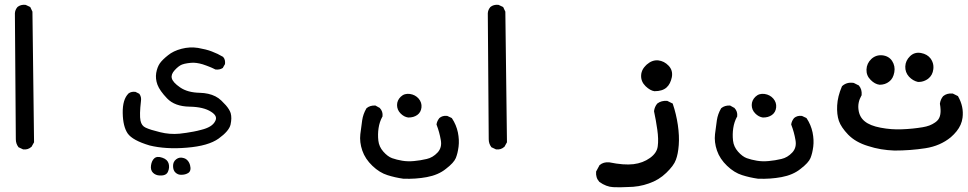

<svg xmlns="http://www.w3.org/2000/svg" viewBox="-20 -457 4092 812"><path d="M76.7 174.3 60.1 166.5 58.6 166 57.6 164.6Q46.9 150.4 46.9 131.8L43 -400.4V-400.9Q43.9 -415.5 53.2 -426.3V-426.8L53.7 -427.2Q67.4 -438.5 87.4 -436.5H88.4L89.4 -436L106 -428.2L107.9 -427.2L108.9 -425.3L116.7 -408.7L117.2 -407.7V-406.2L124 143.6V145L123 146.5L114.3 162.1V163.1L113.3 163.6Q98.6 177.2 78.6 174.8H77.6Z M654.8 285.2Q638.2 284.2 627.4 273.9Q615.7 262.7 618.7 242.2Q621.6 222.7 632.3 212.9Q644 202.1 666.5 210Q688.5 217.3 693.4 235.4Q697.8 252.4 690.4 269Q686.5 278.3 677.2 282.2Q668 286.1 654.8 285.2ZM746.1 282.2Q742.7 282.2 739.5 281.7Q736.3 281.2 733.2 280Q730 278.8 727.3 276.9Q724.6 274.9 722.2 272.9Q716.8 268.1 714.4 261Q711.9 253.9 711.9 245.1Q711.9 240.7 712.6 236.6Q713.4 232.4 715.1 228.8Q716.8 225.1 719.5 221.9Q722.2 218.8 725.6 216.3Q739.3 205.6 758.3 211.9Q764.6 213.9 769.5 218Q774.4 222.2 778.1 228Q781.7 233.9 783.7 241.2Q790 265.1 776.4 274.4Q770 278.3 762.7 280.3Q755.4 282.2 746.1 282.2ZM612.8 158.2Q540.5 136.7 520 107.4Q500 78.1 499 21Q498 -36.6 523.4 -61.5V-62L524.4 -62.5Q536.6 -70.8 552.7 -68.4H553.7L554.2 -67.9L567.9 -61L569.3 -60.1L570.3 -58.6Q578.6 -46.4 576.2 -30.3Q569.3 29.3 574.2 53.2Q578.6 75.2 596.2 83Q616.2 92.3 657.2 102.1Q697.8 112.3 739.3 108.4Q753.4 106.9 768.1 104.7Q782.7 102.5 798.3 99.6Q814 96.7 830.1 92.3Q877 81.1 889.6 56.2Q896 45.4 892.1 35.4Q888.2 25.4 872.6 15.6Q840.8 -4.9 782.2 -5.9Q719.2 -6.8 686.5 -41Q655.3 -73.7 646 -98.6Q636.7 -123.5 640.6 -148.4Q645 -173.3 656.2 -189.5Q667.5 -205.1 690.4 -223.1Q712.9 -241.7 747.8 -250.7Q782.7 -259.8 817.4 -254.4Q834 -251.5 848.9 -247.8Q863.8 -244.1 876 -239.3Q900.9 -230 922.9 -216.8L923.8 -216.3L924.3 -215.3Q929.2 -210 930.9 -202.4Q932.6 -194.8 931.6 -186.5V-185.5L930.7 -184.6L922.9 -170.9L922.4 -169.4L920.9 -168.9Q915 -165 907.5 -163.6Q899.9 -162.1 891.6 -163.1H891.1L890.1 -163.6Q886.2 -165.5 882.6 -167.2Q878.9 -168.9 875.2 -170.7Q871.6 -172.4 867.7 -173.8Q863.8 -175.3 860.1 -176.8Q856.4 -178.2 852.5 -179.7Q848.6 -181.2 844.7 -182.4Q840.8 -183.6 836.9 -185.1Q823.7 -189 811.5 -190.7Q799.3 -192.4 788.1 -191.4Q780.3 -190.9 773.4 -189.7Q766.6 -188.5 760.7 -187.3Q754.9 -186 750 -184.1Q735.8 -178.7 718.8 -160.2Q702.6 -142.6 706.5 -126.5Q710.4 -108.9 741.7 -87.4Q773.4 -65.4 825.7 -64.5Q844.2 -64 860.6 -60.3Q877 -56.6 890.9 -49.6Q904.8 -42.5 916 -31.7Q927.2 -21 935.1 -12Q942.9 -2.9 948 5.4Q953.1 13.7 955.6 21.5Q958.5 32.2 958.3 44.2Q958 56.2 955.1 69.8Q948.7 97.2 904.8 128.9Q861.3 160.2 770.5 167.5Q725.6 171.4 686 168.9Q646.5 166.5 612.8 158.2Z M1685.5 298.8Q1650.9 293.9 1618.7 283.7Q1585.4 273.4 1555.2 244.6Q1524.4 215.3 1512.2 179.7Q1500 144 1503.9 110.4Q1507.8 77.1 1511.7 51.8Q1515.6 25.4 1529.3 2L1529.8 1L1530.3 0.5Q1544.9 -11.7 1566.9 -10.7H1567.9L1569.3 -9.8L1585 -1H1585.9L1586.4 0Q1600.1 14.6 1597.7 34.7V36.1L1596.7 37.1Q1585 58.6 1581.1 84.5Q1577.1 110.4 1580.1 137.7Q1583 163.6 1601.1 184.1Q1619.6 205.1 1638.2 211.9Q1657.7 218.8 1681.2 222.7Q1704.1 226.6 1731 224.1Q1757.8 221.7 1784.7 215.3Q1810.5 209.5 1830.6 188Q1850.1 167 1844.2 135.3Q1841.3 118.2 1836.9 102.3Q1832.5 86.4 1826.7 71.3L1826.2 69.8V68.4Q1828.6 54.2 1837.4 43.5V43L1837.9 42.5Q1851.6 30.8 1870.6 33.2H1871.6L1872.6 33.7L1889.2 41.5L1890.6 42.5L1891.6 43.5Q1909.7 70.8 1916.5 103Q1922.9 134.8 1919.4 163.1Q1917.5 177.7 1914.6 189.7Q1911.6 201.7 1907.7 211.4Q1899.4 231.4 1866.2 256.8Q1850.1 270 1829.6 278.8Q1809.1 287.6 1785.2 292Q1737.8 300.8 1686.5 298.8H1686ZM1706.5 40Q1688.5 37.6 1673.8 22.5Q1666.5 15.1 1662.8 6.1Q1659.2 -2.9 1659.2 -12.7Q1659.2 -32.7 1674.8 -47.9Q1690.4 -63 1713.9 -59.6Q1736.3 -56.2 1750.5 -40Q1764.6 -23.4 1762.5 -2.7Q1760.3 18.1 1744.6 29.3Q1736.8 34.7 1727.5 37.4Q1718.3 40 1707 40Z M2076.7 174.3 2060.1 166.5 2058.6 166 2057.6 164.6Q2046.9 150.4 2046.9 131.8L2043 -400.4V-400.9Q2043.9 -415.5 2053.2 -426.3V-426.8L2053.7 -427.2Q2067.4 -438.5 2087.4 -436.5H2088.4L2089.4 -436L2106 -428.2L2107.9 -427.2L2108.9 -425.3L2116.7 -408.7L2117.2 -407.7V-406.2L2124 143.6V145L2123 146.5L2114.3 162.1V163.1L2113.3 163.6Q2098.6 177.2 2078.6 174.8H2077.6Z M2633.8 334Q2601.6 335.9 2573.2 334.5Q2543.9 333 2515.1 312.5L2514.6 312L2514.2 311.5Q2506.3 302.7 2503.2 292.2Q2500 281.7 2501 270V268.6L2501.5 267.6L2515.1 242.2L2515.6 241.2L2516.6 240.7Q2532.2 227.5 2556.2 229.5H2556.6Q2618.7 242.2 2659.2 237.3Q2699.2 232.4 2729 210.9Q2758.3 189.9 2761.7 161.6Q2763.7 147 2763.2 129.2Q2762.7 111.3 2759.8 91.3Q2753.9 49.8 2746.1 14.2V13.2V12.2Q2748.5 -5.4 2759.3 -18.6L2759.8 -19L2760.3 -19.5Q2777.3 -32.2 2801.3 -30.3H2802.2L2803.2 -29.8L2822.8 -20L2825.2 -19L2825.7 -16.6Q2839.8 24.9 2846.7 71.3Q2853.5 118.2 2850.6 156.2Q2847.7 194.8 2838.4 218.8Q2834 231.4 2823.7 245.1Q2813.5 258.8 2797.9 273.9Q2782.2 289.1 2763.9 300.3Q2745.6 311.5 2724.1 318.8Q2682.1 334 2633.8 334ZM2747.6 -71.3Q2730 -73.7 2710.4 -92.3Q2690.4 -111.8 2691.4 -137.7Q2691.4 -141.6 2692.1 -145.3Q2692.9 -148.9 2693.8 -152.3Q2694.8 -155.8 2696.3 -159.2Q2697.8 -162.6 2699.7 -165.8Q2701.7 -168.9 2704.1 -172.1Q2706.5 -175.3 2709.5 -178.2Q2712.4 -181.2 2715.3 -184.1Q2738.3 -204.1 2763.7 -201.7Q2776.4 -200.2 2787.4 -194.6Q2798.3 -189 2807.6 -179.2Q2826.7 -159.2 2821.3 -130.4Q2818.4 -116.7 2813 -105.7Q2807.6 -94.7 2798.8 -86.9Q2790 -79.1 2777.3 -75.2Q2764.6 -71.3 2748 -71.3Z M3185.5 298.8Q3150.9 293.9 3118.7 283.7Q3085.4 273.4 3055.2 244.6Q3024.4 215.3 3012.2 179.7Q3000 144 3003.9 110.4Q3007.8 77.1 3011.7 51.8Q3015.6 25.4 3029.3 2L3029.8 1L3030.3 0.5Q3044.9 -11.7 3066.9 -10.7H3067.9L3069.3 -9.8L3085 -1H3085.9L3086.4 0Q3100.1 14.6 3097.7 34.7V36.1L3096.7 37.1Q3085 58.6 3081.1 84.5Q3077.1 110.4 3080.1 137.7Q3083 163.6 3101.1 184.1Q3119.6 205.1 3138.2 211.9Q3157.7 218.8 3181.2 222.7Q3204.1 226.6 3231 224.1Q3257.8 221.7 3284.7 215.3Q3310.5 209.5 3330.6 188Q3350.1 167 3344.2 135.3Q3341.3 118.2 3336.9 102.3Q3332.5 86.4 3326.7 71.3L3326.2 69.8V68.4Q3328.6 54.2 3337.4 43.5V43L3337.9 42.5Q3351.6 30.8 3370.6 33.2H3371.6L3372.6 33.7L3389.2 41.5L3390.6 42.5L3391.6 43.5Q3409.7 70.8 3416.5 103Q3422.9 134.8 3419.4 163.1Q3417.5 177.7 3414.6 189.7Q3411.6 201.7 3407.7 211.4Q3399.4 231.4 3366.2 256.8Q3350.1 270 3329.6 278.8Q3309.1 287.6 3285.2 292Q3237.8 300.8 3186.5 298.8H3186ZM3206.5 40Q3188.5 37.6 3173.8 22.5Q3166.5 15.1 3162.8 6.1Q3159.2 -2.9 3159.2 -12.7Q3159.2 -32.7 3174.8 -47.9Q3190.4 -63 3213.9 -59.6Q3236.3 -56.2 3250.5 -40Q3264.6 -23.4 3262.5 -2.7Q3260.3 18.1 3244.6 29.3Q3236.8 34.7 3227.5 37.4Q3218.3 40 3207 40Z M3762.7 179.7Q3733.9 178.7 3706.1 174.1Q3678.2 169.4 3651.4 160.6Q3638.2 156.7 3626.2 151.6Q3614.3 146.5 3603.5 140.4Q3592.8 134.3 3583.7 127.2Q3574.7 120.1 3566.9 112.3Q3537.1 81.1 3527.8 54.2Q3518.6 27.3 3520.5 -11Q3522.5 -49.3 3540.5 -91.3L3541 -92.3L3542 -93.3Q3561.5 -110.8 3589.8 -106.4H3590.8L3591.3 -106L3610.8 -96.2L3612.3 -95.7L3612.8 -94.7Q3626 -79.1 3624 -55.2V-53.7L3623 -52.7Q3606.4 -23.4 3610.8 7.3Q3614.7 38.1 3637.2 56.2Q3659.7 74.7 3704.1 83Q3749.5 91.8 3794.9 89.8Q3818.4 88.9 3839.8 86.7Q3861.3 84.5 3881.8 81.1Q3889.6 79.6 3897 77.9Q3904.3 76.2 3910.6 73.7Q3917 71.3 3922.9 68.1Q3928.7 64.9 3933.8 61.5Q3939 58.1 3943.4 53.7Q3964.4 34.2 3955.1 -17.6V-18.6V-19Q3957.5 -36.6 3968.3 -49.8L3968.8 -50.3Q3984.4 -63.5 4008.3 -61.5H4009.3L4010.3 -61L4029.8 -51.3L4031.7 -50.3L4032.2 -48.8Q4056.6 -5.9 4050.8 40.5Q4048.8 56.2 4042.5 70.6Q4036.1 85 4025.6 98.1Q4015.1 111.3 4001 123.5Q3979 141.6 3952.1 153.3Q3925.3 165 3893.6 169.9Q3830.6 179.7 3762.7 179.7ZM3699.7 -98.6Q3679.7 -101.1 3662.1 -119.1Q3643.6 -137.2 3644.5 -163.1Q3645.5 -189 3665 -207.5Q3684.6 -225.6 3711.4 -223.1Q3725.1 -221.7 3735.6 -215.6Q3746.1 -209.5 3752.9 -199.2Q3759.8 -188.5 3762.2 -176.5Q3764.6 -164.6 3762.2 -151.4Q3759.8 -138.2 3754.4 -128.2Q3749 -118.2 3740.2 -111.8Q3723.6 -98.6 3700.2 -98.6ZM3862.3 -110.4Q3851.6 -112.8 3842 -118.4Q3832.5 -124 3824.2 -132.8Q3807.6 -151.4 3808.6 -176Q3809.6 -200.7 3828.6 -219.2Q3847.7 -237.8 3875 -232.9Q3901.9 -228 3916 -209Q3920.4 -202.6 3923.3 -195.6Q3926.3 -188.5 3927.2 -180.7Q3928.2 -172.9 3927.2 -164.6Q3924.3 -138.7 3905.3 -124Q3899.4 -119.6 3892.6 -116.5Q3885.7 -113.3 3878.4 -111.8Q3871.1 -110.4 3863.3 -110.4H3862.8Z"/></svg>

Font: NaikaiFont
Style: SemiBold
Weight: 600
Version: Version 1.89